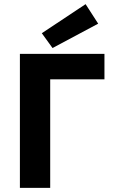

<svg xmlns="http://www.w3.org/2000/svg" viewBox="-20 -914 561 934"><path d="M76.8 0V-651.8H488.1V-528H224.2V0ZM235.6 -680.3 183.4 -752.4 396.4 -893.8 457.6 -798.9Z"/></svg>

Font: Source Sans Variable
Style: Regular
Weight: 200
Designer: Paul D. Hunt
Foundry: Adobe Systems Incorporated
Version: Version 3.006;hotconv 1.0.111;makeotfexe 2.5.65597